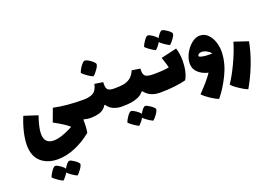

<svg xmlns="http://www.w3.org/2000/svg" viewBox="-129 -952 2634 1824"><g transform="rotate(-20 1188.0 -40.0)"><path d="M712 -93Q712 -45 706 -22.5Q700 0 685 0Q658 0 621 -10L618 -8Q620 71 610 122Q534 185 443 224Q352 263 264 263Q160 263 95 206Q30 149 30 36Q30 -18 46 -89Q62 -160 94 -238L232 -193Q193 -82 193 -18Q193 32 217.5 57Q242 82 288 82Q363 82 486 16Q457 -10 420 -33Q375 -61 335 -82L384 -214Q462 -198 524 -193Q603 -186 685 -186Q701 -186 706.5 -163Q712 -140 712 -93ZM384 471Q365 463 336 443.5Q307 424 293 408Q283 426 267 445Q251 464 241 471Q221 462 190 440.5Q159 419 146 404Q152 383 176 348Q200 313 216 313Q232 313 264 335.5Q296 358 303 373Q317 348 332 330.5Q347 313 359 313Q375 313 409.5 337.5Q444 362 447 376Q449 391 425 425Q401 459 384 471Z M1028 -93Q1028 -45 1022 -22.5Q1016 0 1001 0Q961 0 921.5 -17Q882 -34 860 -70H852Q830 -31 789 -15.5Q748 0 685 0Q670 0 664 -22.5Q658 -45 658 -93Q658 -140 663.5 -163Q669 -186 685 -186Q746 -186 782.5 -207Q819 -228 832 -292L917 -279Q916 -271 916 -256Q916 -214 934.5 -200Q953 -186 1001 -186Q1017 -186 1022.5 -163Q1028 -140 1028 -93ZM747 -434Q750 -447 762.5 -469.5Q775 -492 791 -510.5Q807 -529 819 -531Q830 -533 852.5 -521Q875 -509 894.5 -491.5Q914 -474 916 -464Q920 -449 893.5 -411.5Q867 -374 849 -362Q828 -370 794 -393.5Q760 -417 747 -434Z M1419 -93Q1419 -45 1413 -22.5Q1407 0 1392 0Q1290 0 1237 -70H1228Q1207 -40 1169 -25Q1132 -10 1096 -5Q1060 0 1001 0Q986 0 980 -22.5Q974 -45 974 -93Q974 -140 979.5 -163Q985 -186 1001 -186Q1056 -186 1093 -193Q1130 -200 1160 -223Q1190 -246 1209 -292L1293 -279Q1292 -271 1292 -257Q1292 -215 1314 -200.5Q1336 -186 1392 -186Q1408 -186 1413.5 -163Q1419 -140 1419 -93ZM1239 228Q1220 220 1191 200.5Q1162 181 1148 165Q1138 183 1122 202Q1106 221 1096 228Q1076 219 1045 197.5Q1014 176 1001 161Q1007 140 1031 105Q1055 70 1071 70Q1087 70 1119 92.5Q1151 115 1158 130Q1172 105 1187 87.5Q1202 70 1214 70Q1230 70 1264.5 94.5Q1299 119 1302 133Q1304 148 1280 182Q1256 216 1239 228Z M1696 -212Q1696 -159 1685 -110Q1674 -61 1654 -29Q1612 -17 1543 -8.5Q1474 0 1392 0Q1377 0 1371 -22.5Q1365 -45 1365 -93Q1365 -140 1370.5 -163Q1376 -186 1392 -186Q1499 -186 1550 -198Q1542 -232 1530.5 -265Q1519 -298 1517 -305L1677 -342Q1696 -282 1696 -212ZM1634 -393Q1615 -401 1586 -420.5Q1557 -440 1543 -456Q1533 -438 1517 -419Q1501 -400 1491 -393Q1471 -402 1440 -423.5Q1409 -445 1396 -460Q1402 -481 1426 -516Q1450 -551 1466 -551Q1482 -551 1514 -528.5Q1546 -506 1553 -491Q1567 -516 1582 -533.5Q1597 -551 1609 -551Q1625 -551 1659.5 -526.5Q1694 -502 1697 -488Q1699 -473 1675 -439Q1651 -405 1634 -393Z M2073 -154Q2068 -45 2014 64Q1960 173 1897 248Q1865 236 1817.5 204.5Q1770 173 1746 146Q1749 142 1753.5 138Q1758 134 1762 129Q1846 42 1888 -21Q1829 -34 1789 -70.5Q1749 -107 1749 -162Q1749 -211 1776 -262.5Q1803 -314 1844.5 -347.5Q1886 -381 1927 -381Q1976 -381 2010 -346.5Q2044 -312 2060 -259Q2076 -206 2073 -154ZM1953 -180Q1975 -180 1985 -181Q1968 -202 1942.5 -215.5Q1917 -229 1893 -229Q1875 -229 1863.5 -221.5Q1852 -214 1852 -200Q1858 -189 1903 -183Q1927 -180 1953 -180Z M2107 211Q2059 180 2038 154Q2086 83 2132 -15Q2180 -115 2211 -217L2351 -170Q2334 -71 2289 47Q2261 120 2231.5 177.5Q2202 235 2189 256Q2154 243 2107 211Z"/></g></svg>

Font: Lalezar
Style: Regular
Weight: 400
Designer: Borna Izadpanah
Foundry: Borna Izadpanah
Version: Version 1.004